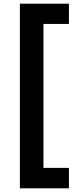

<svg xmlns="http://www.w3.org/2000/svg" viewBox="-20 -771 430 1042"><path d="M354 -751V-641.1H215.8V140.1H354V251H87.9V-751Z"/></svg>

Font: Stilu SemiBold
Style: Regular
Weight: 600
Designer: Genilson Lima Santos
Foundry: Genilson Lima Santos
Version: Version 1.200;PS 001.200;hotconv 1.0.88;makeotf.lib2.5.64775